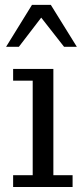

<svg xmlns="http://www.w3.org/2000/svg" viewBox="-20 -751 333 771"><path d="M194.3 -47.4H271.5V0H32.7V-47.4H111.3V-427.2H32.7V-474.1H194.3ZM108.4 -731.4H184.1L288.6 -563H237.3L145.5 -680.2L55.7 -563H4.4Z"/></svg>

Font: KhunPaOh
Style: Regular
Weight: 400
Designer: Khon Soe Zaw Thu
Version: Version 1.00 July 11, 2016, initial release